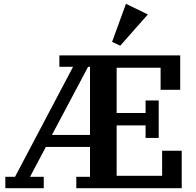

<svg xmlns="http://www.w3.org/2000/svg" viewBox="-20 -989 1029 1009"><path d="M8 -60H59L364 -638H292V-698H927V-517H824V-633H593V-395H745V-461H814V-264H745V-330H593V-65H832V-197H935V0H381V-60H453V-217H221L138 -60H210V0H8ZM253 -280H453V-638H443ZM569 -769 642 -969 757 -913 612 -749Z"/></svg>

Font: IBM Plex Serif SemiBold
Style: Regular
Weight: 600
Designer: Mike Abbink, Paul van der Laan, Pieter van Rosmalen
Foundry: Bold Monday
Version: Version 2.5